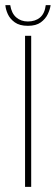

<svg xmlns="http://www.w3.org/2000/svg" viewBox="-20 -731 220 751"><path d="M78 0V-591H102V0ZM89 -630Q57 -630 38 -643.5Q19 -657 10.5 -676Q2 -695 1 -711H20Q25 -679 43.5 -663Q62 -647 89 -647Q118 -647 136.5 -662.5Q155 -678 159 -711H178Q176 -695 167 -676Q158 -657 139.5 -643.5Q121 -630 89 -630Z"/></svg>

Font: Alumni Sans Thin
Style: Regular
Weight: 100
Designer: Robert E. Leuschke
Foundry: Robert E. Leuschke
Version: Version 1.018